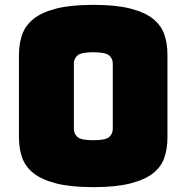

<svg xmlns="http://www.w3.org/2000/svg" viewBox="-20 -755 767 790"><path d="M669 -189Q669 -143 656 -105.5Q643 -68 609 -41.5Q575 -15 515.5 0Q456 15 364 15Q272 15 212.5 0Q153 -15 119 -41.5Q85 -68 71.5 -105.5Q58 -143 58 -189V-530Q58 -576 71.5 -613.5Q85 -651 119 -678Q153 -705 212.5 -720Q272 -735 364 -735Q456 -735 515.5 -720Q575 -705 609 -678Q643 -651 656 -613.5Q669 -576 669 -530ZM284 -225Q284 -205 298.5 -191.5Q313 -178 364 -178Q415 -178 429.5 -191.5Q444 -205 444 -225V-494Q444 -513 429.5 -526.5Q415 -540 364 -540Q313 -540 298.5 -526.5Q284 -513 284 -494Z"/></svg>

Font: Bungee
Style: Regular
Weight: 400
Designer: David Jonathan Ross
Foundry: David Jonathan Ross
Version: Version 1.001;PS 1.0;hotconv 1.0.72;makeotf.lib2.5.5900